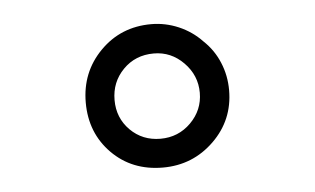

<svg xmlns="http://www.w3.org/2000/svg" viewBox="-32 -659 564 344"><g transform="rotate(-5 250.0 -487.0)"><path d="M250 -616.2Q275.4 -616.2 299.3 -606Q323.2 -595.7 340.8 -577.1Q359.4 -559.6 369.1 -536.1Q378.9 -512.7 378.9 -486.3Q378.9 -432.6 340.8 -395.5Q302.7 -358.4 249 -358.4Q193.4 -358.4 157.2 -395Q121.1 -431.6 121.1 -486.3Q121.1 -541 158.2 -578.6Q195.3 -616.2 250 -616.2ZM250 -563.5Q216.8 -563.5 194.8 -541Q172.9 -518.6 172.9 -486.3Q172.9 -454.1 194.8 -432.1Q216.8 -410.2 249 -410.2Q281.2 -410.2 303.7 -432.6Q326.2 -455.1 326.2 -486.3Q326.2 -517.6 303.7 -540.5Q281.2 -563.5 250 -563.5Z"/></g></svg>

Font: BabelStone Pseudographica
Style: Regular
Weight: 400
Designer: Andrew West
Foundry: BabelStone
Version: Version 16.0.0